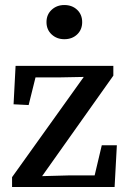

<svg xmlns="http://www.w3.org/2000/svg" viewBox="-20 -744 510 764"><path d="M28 0V-39L327 -457L326 -426L319 -438L216 -436H92L129 -467L94 -326L34 -329L42 -482H431V-443L134 -24L142 -63L143 -43L253 -46H385L349 -14L385 -166H445L436 0ZM236 -588Q206 -588 185.5 -607Q165 -626 165 -656Q165 -686 185.5 -705Q206 -724 236 -724Q267 -724 287 -705Q307 -686 307 -656Q307 -626 287 -607Q267 -588 236 -588Z"/></svg>

Font: Source Serif 4 18pt Medium
Style: Regular
Weight: 500
Designer: Frank Grießhammer
Foundry: Adobe Systems Incorporated
Version: Version 4.004;hotconv 1.0.116;makeotfexe 2.5.65601